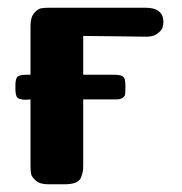

<svg xmlns="http://www.w3.org/2000/svg" viewBox="-20 -478 473 498"><path d="M20 -247.1V-256.8Q20 -274.9 26.1 -279.5Q32.2 -284.2 48.8 -284.2H59.1V-411.1Q59.1 -433.1 68.6 -444.1Q78.1 -455.1 86.7 -456.5Q95.2 -458 109.9 -458H356.9Q403.8 -458 403.8 -420.9Q403.8 -413.1 401.4 -406Q398.9 -398.9 388.4 -390.9Q377.9 -382.8 359.9 -382.8Q354 -382.8 284.4 -383.8Q214.8 -384.8 195.8 -384.8V-284.2H273.9Q293 -284.2 299.1 -279.5Q305.2 -274.9 305.2 -256.8V-249Q305.2 -237.8 304.7 -233.4Q304.2 -229 298.6 -224.6Q293 -220.2 282.2 -220.2H195.8V-47.9Q195.8 -39.1 194.8 -33.4Q193.8 -27.8 190.4 -18.3Q187 -8.8 176 -4.4Q165 0 147.9 0H105Q84 0 73 -9.5Q62 -19 60.5 -27.6Q59.1 -36.1 59.1 -48.8V-220.2Q57.1 -220.2 53.5 -219.7Q49.8 -219.2 48.8 -219.2Q31.7 -219.2 25.9 -224.1Q20 -229 20 -247.1Z"/></svg>

Font: CMU Sans Serif
Style: Bold
Weight: 700
Version: Version 0.7.0